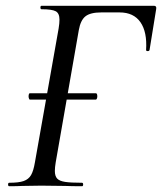

<svg xmlns="http://www.w3.org/2000/svg" viewBox="-20 -645 561 665"><path d="M79 -311Q79 -315 80 -318.5Q81 -322 83 -322H312Q317 -322 317 -311Q317 -307 315.5 -303.5Q314 -300 312 -300H83Q82 -300 80.5 -303.5Q79 -307 79 -311ZM12 -12Q45 -12 62 -18Q79 -24 87.5 -38.5Q96 -53 101 -83L183 -546Q186 -564 186 -577Q186 -599 173 -606Q160 -613 124 -613Q120 -613 120 -619Q120 -625 124 -625H513Q523 -625 521 -614L498 -472Q497 -468 491.5 -468Q486 -468 486 -472Q490 -534 466.5 -568Q443 -602 394 -602H331Q293 -602 276 -588.5Q259 -575 253 -541L173 -83Q170 -65 170 -53Q170 -35 178 -26.5Q186 -18 205.5 -15Q225 -12 264 -12Q268 -12 268 -6Q268 0 264 0Q227 0 206 -1L123 -2L57 -1Q40 0 12 0Q8 0 8 -6Q8 -12 12 -12Z"/></svg>

Font: Cormorant Infant Medium
Style: Italic
Weight: 500
Italic angle: -10°
Designer: Christian Thalmann (Catharsis Fonts)
Foundry: Catharsis Fonts
Version: Version 4.000